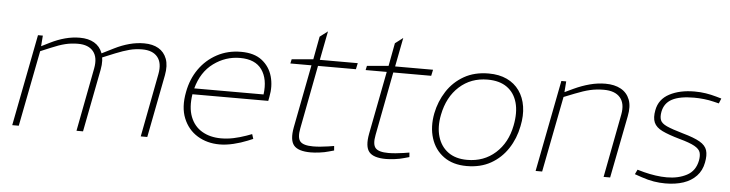

<svg xmlns="http://www.w3.org/2000/svg" viewBox="-43 -831 3896 1024"><g transform="rotate(5 1905.0 -319.5)"><path d="M43 0 138 -490H164L159 -424L154 -430L204 -455Q244 -475 283.5 -485.5Q323 -496 362 -496Q408 -496 439 -478Q470 -460 483.5 -424.5Q497 -389 487 -336L422 0H387L452 -340Q463 -399 437 -431Q411 -463 355 -463Q319 -463 286.5 -455Q254 -447 212 -429L157 -406L78 0ZM731 0 796 -340Q807 -399 781 -431Q755 -463 699 -463Q663 -463 630.5 -454.5Q598 -446 556 -429L483 -399L478 -420L548 -455Q588 -475 627.5 -485.5Q667 -496 706 -496Q752 -496 783 -478Q814 -460 827.5 -424.5Q841 -389 831 -336L766 0Z M1153 6Q1086 6 1034.5 -25.5Q983 -57 959 -116Q935 -175 951 -257Q964 -327 1001.5 -380.5Q1039 -434 1096.5 -465Q1154 -496 1225 -496Q1296 -496 1337.5 -463.5Q1379 -431 1393.5 -379.5Q1408 -328 1396 -269L1392 -248H986Q975 -177 994 -127.5Q1013 -78 1056 -52.5Q1099 -27 1158 -27Q1192 -27 1225 -34Q1258 -41 1292 -53L1322 -64L1330 -39L1301 -27Q1267 -13 1227.5 -3.5Q1188 6 1153 6ZM993 -280H1364Q1375 -363 1339.5 -413Q1304 -463 1223 -463Q1145 -463 1081 -416Q1017 -369 993 -280Z M1641 6Q1574 6 1550.5 -22.5Q1527 -51 1540 -120L1605 -457H1492L1497 -480L1612 -490L1635 -613L1677 -645L1647 -490H1850L1843 -457H1640L1575 -117Q1565 -66 1582 -46.5Q1599 -27 1651 -27Q1671 -27 1690.5 -29Q1710 -31 1732 -34L1763 -39L1765 -15L1736 -7Q1716 -1 1688.5 2.5Q1661 6 1641 6Z M2044 6Q1977 6 1953.5 -22.5Q1930 -51 1943 -120L2008 -457H1895L1900 -480L2015 -490L2038 -613L2080 -645L2050 -490H2253L2246 -457H2043L1978 -117Q1968 -66 1985 -46.5Q2002 -27 2054 -27Q2074 -27 2093.5 -29Q2113 -31 2135 -34L2166 -39L2168 -15L2139 -7Q2119 -1 2091.5 2.5Q2064 6 2044 6Z M2476 6Q2402 6 2353 -29.5Q2304 -65 2285 -125.5Q2266 -186 2280 -259Q2293 -324 2328 -378Q2363 -432 2419 -464Q2475 -496 2551 -496Q2607 -496 2648.5 -476.5Q2690 -457 2715.5 -421Q2741 -385 2748.5 -336.5Q2756 -288 2744 -231Q2731 -164 2695.5 -110Q2660 -56 2605 -25Q2550 6 2476 6ZM2476 -27Q2565 -27 2627 -82.5Q2689 -138 2707 -231Q2721 -302 2706.5 -354Q2692 -406 2652 -434.5Q2612 -463 2548 -463Q2459 -463 2397 -407Q2335 -351 2316 -254Q2303 -188 2318.5 -136.5Q2334 -85 2374 -56Q2414 -27 2476 -27Z M2845 0 2940 -490H2966L2961 -424L2955 -429L3008 -454Q3051 -474 3093 -485Q3135 -496 3176 -496Q3225 -496 3258.5 -477.5Q3292 -459 3306 -423Q3320 -387 3309 -333L3244 0H3209L3274 -340Q3285 -399 3257.5 -431Q3230 -463 3170 -463Q3131 -463 3096.5 -455Q3062 -447 3017 -429L2959 -406L2880 0Z M3539 6Q3509 6 3478 1Q3447 -4 3412 -16L3374 -29L3386 -54L3422 -44Q3453 -36 3484.5 -31.5Q3516 -27 3545 -27Q3606 -27 3651.5 -51Q3697 -75 3708 -131Q3713 -157 3707.5 -175Q3702 -193 3676 -207.5Q3650 -222 3595 -237Q3535 -254 3501 -270.5Q3467 -287 3456 -312.5Q3445 -338 3453 -379Q3464 -438 3519 -467Q3574 -496 3653 -496Q3685 -496 3713.5 -491.5Q3742 -487 3770 -479L3798 -471L3787 -444L3758 -451Q3734 -457 3706.5 -460Q3679 -463 3653 -463Q3577 -463 3536 -441.5Q3495 -420 3486 -373Q3481 -346 3487.5 -328.5Q3494 -311 3522.5 -298Q3551 -285 3610 -268Q3671 -251 3702 -233Q3733 -215 3741 -189Q3749 -163 3741 -123Q3733 -80 3705.5 -51Q3678 -22 3636 -8Q3594 6 3539 6Z"/></g></svg>

Font: REM Thin
Style: Italic
Weight: 250
Italic angle: -11°
Designer: Octavio Pardo
Foundry: Ashler Design
Version: Version 1.005;gftools[0.9.28]